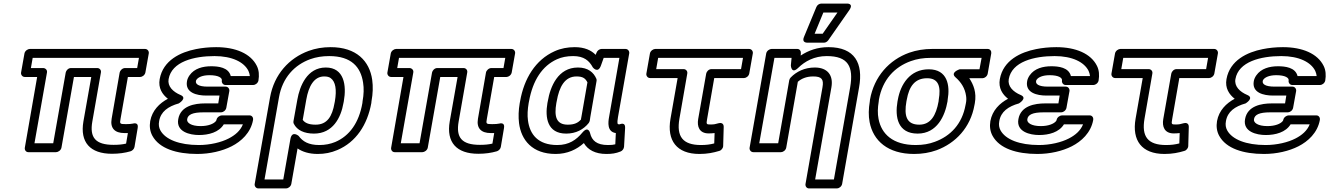

<svg xmlns="http://www.w3.org/2000/svg" viewBox="-20 -827 7443 1075"><path d="M616 -16C514 -16 481 -57 497 -147L545 -421C548 -436 536 -446 525 -446H377C362 -446 350 -432 348 -421L278 -25H173L243 -421C246 -436 233 -446 222 -446H153L163 -503H758L748 -446H680C665 -446 652 -432 650 -421L605 -162C596 -109 623 -82 676 -82H696L686 -23C665 -18 643 -16 616 -16ZM607 34C646 34 680 29 711 20C721 17 731 7 733 -4L751 -111C757 -144 727 -136 724 -135C716 -133 701 -132 685 -132C650 -132 650 -134 655 -162L696 -396H765C776 -396 791 -406 794 -421L813 -528C815 -539 807 -553 792 -553H147C136 -553 120 -543 117 -528L98 -421C96 -410 104 -396 119 -396H188L119 0C117 11 124 25 139 25H294C305 25 321 15 324 0L394 -396H491L447 -147C427 -31 484 34 607 34Z M1233 -131H1340C1326 -95 1296 -70 1261 -52C1219 -30 1156 -15 1093 -15C984 -15 906 -46 878 -97C870 -112 867 -128 871 -149C880 -202 921 -231 981 -248C981 -248 1031 -278 991 -295C948 -313 917 -344 924 -384C941 -482 1066 -513 1181 -513C1280 -513 1347 -479 1371 -430C1375 -421 1378 -411 1379 -401H1272C1260 -450 1202 -456 1162 -456C1116 -456 1068 -444 1041 -405C1034 -395 1029 -384 1027 -373C1015 -307 1083 -292 1134 -292H1209L1202 -248H1127C1071 -248 991 -235 978 -160C965 -89 1043 -71 1094 -71C1148 -71 1206 -86 1233 -131ZM1118 -198H1218C1229 -198 1244 -208 1247 -223L1264 -317C1266 -328 1258 -342 1243 -342H1143C1090 -342 1074 -357 1077 -373C1077 -375 1078 -378 1081 -382C1090 -394 1113 -406 1153 -406C1203 -406 1225 -391 1222 -376C1220 -365 1228 -351 1243 -351H1398C1409 -351 1424 -361 1427 -376C1432 -406 1430 -434 1418 -458C1384 -527 1299 -563 1190 -563C1150 -563 1112 -559 1077 -552C991 -535 893 -490 874 -384C865 -334 889 -298 920 -274C873 -249 832 -209 821 -149C816 -119 820 -91 833 -67C872 5 969 35 1084 35C1155 35 1224 19 1277 -8C1330 -35 1384 -83 1397 -156C1399 -167 1392 -181 1377 -181H1222C1211 -181 1195 -171 1192 -156C1191 -153 1191 -151 1188 -148C1176 -134 1147 -121 1103 -121C1050 -121 1024 -140 1028 -160C1032 -185 1058 -198 1118 -198Z M1768 -15C1707 -15 1675 -35 1652 -66C1652 -66 1615 -98 1606 -49L1566 178H1461L1542 -282C1561 -392 1629 -464 1718 -496C1749 -507 1784 -513 1823 -513C1948 -513 2000 -451 2013 -364C2018 -333 2017 -298 2010 -260L2009 -250C1990 -140 1937 -66 1857 -32C1830 -21 1801 -15 1768 -15ZM1759 35C1798 35 1834 28 1869 13C1973 -31 2037 -128 2059 -250L2060 -260C2068 -303 2069 -343 2064 -380C2049 -485 1976 -563 1831 -563C1787 -563 1746 -556 1708 -542C1599 -502 1515 -411 1492 -282L1406 203C1404 214 1412 228 1427 228H1582C1593 228 1608 218 1611 203L1646 4C1673 23 1711 35 1759 35ZM1804 -449C1699 -449 1658 -344 1645 -270L1623 -148C1622 -143 1623 -137 1625 -134C1643 -98 1683 -79 1738 -79C1844 -79 1889 -169 1903 -250L1905 -260C1921 -349 1907 -449 1804 -449ZM1747 -129C1707 -129 1686 -140 1675 -156L1695 -270C1708 -344 1738 -399 1795 -399C1811 -399 1823 -396 1831 -390C1859 -370 1866 -325 1855 -260L1853 -250C1840 -175 1812 -129 1747 -129Z M2667 -16C2565 -16 2532 -57 2548 -147L2596 -421C2599 -436 2587 -446 2576 -446H2428C2413 -446 2401 -432 2399 -421L2329 -25H2224L2294 -421C2297 -436 2284 -446 2273 -446H2204L2214 -503H2809L2799 -446H2731C2716 -446 2703 -432 2701 -421L2656 -162C2647 -109 2674 -82 2727 -82H2747L2737 -23C2716 -18 2694 -16 2667 -16ZM2658 34C2697 34 2731 29 2762 20C2772 17 2782 7 2784 -4L2802 -111C2808 -144 2778 -136 2775 -135C2767 -133 2752 -132 2736 -132C2701 -132 2701 -134 2706 -162L2747 -396H2816C2827 -396 2842 -406 2845 -421L2864 -528C2866 -539 2858 -553 2843 -553H2198C2187 -553 2171 -543 2168 -528L2149 -421C2147 -410 2155 -396 2170 -396H2239L2170 0C2168 11 2175 25 2190 25H2345C2356 25 2372 15 2375 0L2445 -396H2542L2498 -147C2478 -31 2535 34 2658 34Z M3189 -513C3250 -513 3279 -487 3299 -450C3299 -450 3328 -412 3345 -461L3360 -503H3448L3390 -171C3385 -143 3378 -89 3428 -82L3425 -19C3414 -16 3402 -15 3384 -15C3321 -15 3294 -40 3284 -81C3284 -81 3275 -125 3241 -85C3207 -44 3166 -15 3100 -15C2992 -15 2946 -75 2936 -153C2932 -182 2934 -214 2940 -250L2942 -260C2963 -377 3016 -458 3098 -495C3124 -507 3155 -513 3189 -513ZM3198 -563C3158 -563 3120 -556 3085 -540C2978 -492 2914 -387 2892 -260L2890 -250C2883 -210 2882 -172 2886 -138C2898 -43 2960 35 3091 35C3157 35 3209 10 3249 -26C3271 12 3313 35 3375 35C3405 35 3428 32 3455 21C3465 17 3473 6 3474 -5L3480 -111C3482 -145 3453 -132 3449 -131H3446C3437 -131 3434 -134 3440 -171L3503 -528C3505 -539 3497 -553 3482 -553H3348C3337 -553 3324 -544 3320 -532L3315 -520C3290 -546 3252 -563 3198 -563ZM3319 -386C3304 -421 3273 -449 3216 -449C3104 -449 3061 -342 3047 -260L3045 -250C3031 -169 3044 -79 3150 -79C3205 -79 3247 -102 3276 -138C3279 -142 3281 -147 3282 -151C3284 -160 3284 -167 3285 -171L3320 -373C3321 -377 3321 -382 3319 -386ZM3269 -366 3235 -171C3234 -166 3233 -163 3233 -158C3217 -140 3197 -129 3159 -129C3094 -129 3082 -175 3095 -250L3097 -260C3111 -341 3142 -399 3208 -399C3245 -399 3258 -387 3269 -366Z M3905 -15C3802 -15 3767 -63 3784 -162L3828 -415C3831 -430 3819 -440 3808 -440H3654L3665 -503H4140L4129 -440H3963C3948 -440 3936 -426 3934 -415L3889 -160C3882 -119 3895 -80 3948 -80C3961 -80 3972 -81 3981 -82L3979 -24C3956 -18 3934 -15 3905 -15ZM3896 35C3940 35 3974 28 4007 18C4019 15 4029 2 4029 -10L4032 -117C4032 -140 4013 -140 4003 -137C3984 -132 3980 -130 3957 -130C3935 -130 3934 -132 3939 -160L3979 -390H4146C4157 -390 4172 -400 4175 -415L4195 -528C4197 -539 4189 -553 4174 -553H3649C3638 -553 3622 -543 3619 -528L3599 -415C3597 -404 3605 -390 3620 -390H3774L3734 -162C3713 -41 3768 35 3896 35Z M4542 -449C4485 -449 4439 -426 4407 -393C4403 -389 4400 -383 4399 -378L4337 -25H4231L4316 -503H4412L4408 -461C4408 -461 4410 -409 4449 -447C4487 -484 4539 -513 4609 -513C4729 -513 4760 -454 4740 -338L4649 178H4544L4635 -338C4647 -406 4613 -449 4542 -449ZM4533 -399C4581 -399 4593 -383 4585 -338L4490 203C4488 214 4495 228 4510 228H4666C4677 228 4692 218 4695 203L4790 -338C4814 -472 4767 -563 4618 -563C4558 -563 4507 -545 4463 -516L4464 -530C4465 -542 4457 -553 4444 -553H4300C4289 -553 4273 -543 4270 -528L4177 0C4175 11 4183 25 4198 25H4353C4364 25 4379 15 4382 0L4447 -369C4466 -386 4494 -399 4533 -399ZM4590 -757H4669L4586 -638H4541ZM4579 -807C4568 -807 4556 -800 4551 -788L4481 -619C4469 -590 4494 -588 4500 -588H4593C4602 -588 4611 -593 4617 -601L4735 -770C4763 -811 4719 -807 4719 -807Z M5464 -439H5353C5353 -439 5298 -422 5330 -394C5361 -367 5383 -333 5389 -290C5391 -277 5391 -263 5388 -249L5386 -239C5367 -133 5302 -65 5214 -33C5182 -21 5147 -15 5107 -15C4979 -15 4915 -77 4899 -161C4893 -191 4894 -223 4900 -259L4901 -269C4921 -381 4988 -452 5080 -485C5113 -497 5150 -503 5192 -503H5476ZM5407 -389H5481C5492 -389 5507 -399 5510 -414L5530 -528C5532 -539 5525 -553 5510 -553H5200C5154 -553 5111 -546 5071 -532C4959 -492 4874 -399 4851 -269L4850 -259C4843 -218 4842 -179 4849 -143C4869 -39 4951 35 5098 35C5143 35 5185 28 5224 14C5330 -25 5414 -113 5436 -239L5438 -249C5449 -310 5430 -354 5407 -389ZM5180 -439C5074 -439 5022 -354 5007 -269L5005 -259C4990 -172 5006 -79 5118 -79C5227 -79 5271 -179 5285 -259L5286 -269C5300 -349 5285 -439 5180 -439ZM5171 -389C5235 -389 5249 -342 5236 -269L5235 -259C5221 -181 5191 -129 5127 -129C5055 -129 5041 -179 5055 -259L5057 -269C5070 -343 5102 -389 5171 -389Z M5937 -131H6044C6030 -95 6000 -70 5965 -52C5923 -30 5860 -15 5797 -15C5688 -15 5610 -46 5582 -97C5574 -112 5571 -128 5575 -149C5584 -202 5625 -231 5685 -248C5685 -248 5735 -278 5695 -295C5652 -313 5621 -344 5628 -384C5645 -482 5770 -513 5885 -513C5984 -513 6051 -479 6075 -430C6079 -421 6082 -411 6083 -401H5976C5964 -450 5906 -456 5866 -456C5820 -456 5772 -444 5745 -405C5738 -395 5733 -384 5731 -373C5719 -307 5787 -292 5838 -292H5913L5906 -248H5831C5775 -248 5695 -235 5682 -160C5669 -89 5747 -71 5798 -71C5852 -71 5910 -86 5937 -131ZM5822 -198H5922C5933 -198 5948 -208 5951 -223L5968 -317C5970 -328 5962 -342 5947 -342H5847C5794 -342 5778 -357 5781 -373C5781 -375 5782 -378 5785 -382C5794 -394 5817 -406 5857 -406C5907 -406 5929 -391 5926 -376C5924 -365 5932 -351 5947 -351H6102C6113 -351 6128 -361 6131 -376C6136 -406 6134 -434 6122 -458C6088 -527 6003 -563 5894 -563C5854 -563 5816 -559 5781 -552C5695 -535 5597 -490 5578 -384C5569 -334 5593 -298 5624 -274C5577 -249 5536 -209 5525 -149C5520 -119 5524 -91 5537 -67C5576 5 5673 35 5788 35C5859 35 5928 19 5981 -8C6034 -35 6088 -83 6101 -156C6103 -167 6096 -181 6081 -181H5926C5915 -181 5899 -171 5896 -156C5895 -153 5895 -151 5892 -148C5880 -134 5851 -121 5807 -121C5754 -121 5728 -140 5732 -160C5736 -185 5762 -198 5822 -198Z M6509 -15C6406 -15 6371 -63 6388 -162L6432 -415C6435 -430 6423 -440 6412 -440H6258L6269 -503H6744L6733 -440H6567C6552 -440 6540 -426 6538 -415L6493 -160C6486 -119 6499 -80 6552 -80C6565 -80 6576 -81 6585 -82L6583 -24C6560 -18 6538 -15 6509 -15ZM6500 35C6544 35 6578 28 6611 18C6623 15 6633 2 6633 -10L6636 -117C6636 -140 6617 -140 6607 -137C6588 -132 6584 -130 6561 -130C6539 -130 6538 -132 6543 -160L6583 -390H6750C6761 -390 6776 -400 6779 -415L6799 -528C6801 -539 6793 -553 6778 -553H6253C6242 -553 6226 -543 6223 -528L6203 -415C6201 -404 6209 -390 6224 -390H6378L6338 -162C6317 -41 6372 35 6500 35Z M7206 -131H7313C7299 -95 7269 -70 7234 -52C7192 -30 7129 -15 7066 -15C6957 -15 6879 -46 6851 -97C6843 -112 6840 -128 6844 -149C6853 -202 6894 -231 6954 -248C6954 -248 7004 -278 6964 -295C6921 -313 6890 -344 6897 -384C6914 -482 7039 -513 7154 -513C7253 -513 7320 -479 7344 -430C7348 -421 7351 -411 7352 -401H7245C7233 -450 7175 -456 7135 -456C7089 -456 7041 -444 7014 -405C7007 -395 7002 -384 7000 -373C6988 -307 7056 -292 7107 -292H7182L7175 -248H7100C7044 -248 6964 -235 6951 -160C6938 -89 7016 -71 7067 -71C7121 -71 7179 -86 7206 -131ZM7091 -198H7191C7202 -198 7217 -208 7220 -223L7237 -317C7239 -328 7231 -342 7216 -342H7116C7063 -342 7047 -357 7050 -373C7050 -375 7051 -378 7054 -382C7063 -394 7086 -406 7126 -406C7176 -406 7198 -391 7195 -376C7193 -365 7201 -351 7216 -351H7371C7382 -351 7397 -361 7400 -376C7405 -406 7403 -434 7391 -458C7357 -527 7272 -563 7163 -563C7123 -563 7085 -559 7050 -552C6964 -535 6866 -490 6847 -384C6838 -334 6862 -298 6893 -274C6846 -249 6805 -209 6794 -149C6789 -119 6793 -91 6806 -67C6845 5 6942 35 7057 35C7128 35 7197 19 7250 -8C7303 -35 7357 -83 7370 -156C7372 -167 7365 -181 7350 -181H7195C7184 -181 7168 -171 7165 -156C7164 -153 7164 -151 7161 -148C7149 -134 7120 -121 7076 -121C7023 -121 6997 -140 7001 -160C7005 -185 7031 -198 7091 -198Z"/></svg>

Font: Asimov
Style: WidOuIt
Weight: 500
Designer: Google
Version: Version 2.000980; 2014